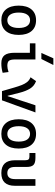

<svg xmlns="http://www.w3.org/2000/svg" viewBox="1042 -1878 845 2970"><g transform="rotate(90 1465.0 -392.5)"><path d="M293 9.8Q185.5 9.8 126 -60.5Q66.4 -130.9 66.4 -258.8Q66.4 -387.2 126 -457.3Q185.5 -527.3 293 -527.3Q400.9 -527.3 460.2 -457.3Q519.5 -387.2 519.5 -258.8Q519.5 -130.9 460.2 -60.5Q400.9 9.8 293 9.8ZM293 -83Q350.1 -83 381.1 -128.9Q412.1 -174.8 412.1 -258.8Q412.1 -343.3 381.1 -388.9Q350.1 -434.6 293 -434.6Q235.8 -434.6 204.8 -388.9Q173.8 -343.3 173.8 -258.8Q173.8 -174.8 204.8 -128.9Q235.8 -83 293 -83Z M959 9.8Q872.6 9.8 834.2 -39.1Q795.9 -87.9 795.9 -195.3V-431.6H649.4V-517.6H899.4V-200.2Q899.4 -138.7 917.7 -110.8Q936 -83 998 -83Q1036.1 -83 1093.8 -101.6L1105.5 -10.7Q1067.9 0 1033.2 4.9Q998.5 9.8 959 9.8ZM798.3 -609.4 881.3 -794.9H984.9L892.1 -609.4Z M1388.7 0 1333.5 -190.4Q1314.5 -255.9 1294.7 -306.4Q1274.9 -356.9 1246.8 -391.1Q1218.8 -425.3 1174.8 -441.9L1234.4 -527.3Q1309.6 -499.5 1349.4 -435.3Q1389.2 -371.1 1414.1 -273.4L1460.9 -87.9H1466.8L1608.4 -517.6H1718.8L1531.2 0Z M2050.8 9.8Q1943.4 9.8 1883.8 -60.5Q1824.2 -130.9 1824.2 -258.8Q1824.2 -387.2 1883.8 -457.3Q1943.4 -527.3 2050.8 -527.3Q2158.7 -527.3 2218 -457.3Q2277.3 -387.2 2277.3 -258.8Q2277.3 -130.9 2218 -60.5Q2158.7 9.8 2050.8 9.8ZM2050.8 -83Q2107.9 -83 2138.9 -128.9Q2169.9 -174.8 2169.9 -258.8Q2169.9 -343.3 2138.9 -388.9Q2107.9 -434.6 2050.8 -434.6Q1993.7 -434.6 1962.6 -388.9Q1931.6 -343.3 1931.6 -258.8Q1931.6 -174.8 1962.6 -128.9Q1993.7 -83 2050.8 -83Z M2656.2 9.8Q2458.5 9.8 2458.5 -200.2V-356.4Q2458.5 -394 2446.3 -409.4Q2434.1 -424.8 2403.8 -424.8H2346.2V-517.6H2423.3Q2500 -517.6 2531 -487.1Q2562 -456.5 2562 -380.9V-200.2Q2562 -83 2656.2 -83Q2750 -83 2750 -200.2V-517.6H2853.5V-200.2Q2853.5 9.8 2656.2 9.8Z"/></g></svg>

Font: Cascadia Code NF
Style: Regular
Weight: 400
Monospace: yes
Designer: Aaron Bell
Foundry: Saja Typeworks
Version: Version 2404.023; ttfautohint (v1.8.4)